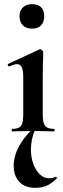

<svg xmlns="http://www.w3.org/2000/svg" viewBox="-20 -633 303 925"><path d="M39 -12Q70 -12 81 -26.5Q92 -41 92 -81V-260Q92 -294 85 -309Q78 -324 62 -324Q49 -324 25 -313H24Q20 -313 18 -318.5Q16 -324 19 -325L170 -395L173 -396Q178 -396 183 -391Q188 -386 188 -382V-360Q186 -320 186 -262V-81Q186 -41 197.5 -26.5Q209 -12 240 -12Q243 -12 243 -6Q243 0 240 0Q214 0 199 -1L139 -2L80 -1Q65 0 39 0Q36 0 36 -6Q36 -12 39 -12ZM74 -556Q74 -582 90.5 -597.5Q107 -613 135 -613Q163 -613 178 -598Q193 -583 193 -556Q193 -527 178 -511Q163 -495 135 -495Q106 -495 90 -511Q74 -527 74 -556ZM46 165Q46 76 140 -15L150 -10Q129 36 129 88Q129 125 140.5 156.5Q152 188 172 207Q192 226 215 226Q234 226 246 219H248Q251 219 253.5 222Q256 225 253 227Q229 251 205.5 261.5Q182 272 150 272Q101 272 73.5 243.5Q46 215 46 165Z"/></svg>

Font: Cormorant Infant
Style: Bold
Weight: 700
Designer: Christian Thalmann (Catharsis Fonts)
Foundry: Catharsis Fonts
Version: Version 4.000